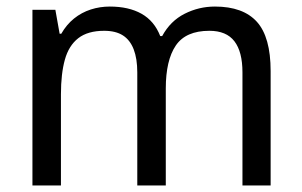

<svg xmlns="http://www.w3.org/2000/svg" viewBox="-20 -566 922 586"><path d="M636 -546Q722 -546 764 -499.5Q806 -453 806 -349V0H720V-345Q720 -408 695.5 -440Q671 -472 619 -472Q547 -472 516.5 -427Q486 -382 486 -296V0H399V-345Q399 -387 388 -415.5Q377 -444 355 -458Q333 -472 298 -472Q248 -472 219 -449.5Q190 -427 178 -384Q166 -341 166 -278V0H79V-536H149L162 -463H167Q183 -491 206 -509.5Q229 -528 257 -537Q285 -546 315 -546Q373 -546 412 -524Q451 -502 469 -456H475Q500 -502 543.5 -524Q587 -546 636 -546Z"/></svg>

Font: Noto Sans Display
Style: Regular
Weight: 400
Designer: Monotype Design Team
Foundry: Monotype Imaging Inc.
Version: Version 2.003